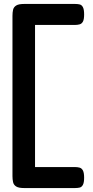

<svg xmlns="http://www.w3.org/2000/svg" viewBox="-20 -786 470 970"><path d="M101 164Q74 164 61.5 156Q49 148 46 134Q43 120 43 104V-706Q43 -723 46 -736.5Q49 -750 61.5 -758Q74 -766 101 -766H360Q373 -766 383 -763.5Q393 -761 399 -749.5Q405 -738 405 -713Q405 -688 399 -677Q393 -666 382.5 -663Q372 -660 359 -660H157V58H359Q372 58 382.5 61Q393 64 399 75.5Q405 87 405 112Q405 136 399 147.5Q393 159 383 161.5Q373 164 360 164Z"/></svg>

Font: Fredoka SemiExpanded Medium
Style: Regular
Weight: 500
Width: 6
Designer: Ben Nathan
Foundry: Milena B. Brandão, Ben Nathan
Version: Version 2.001